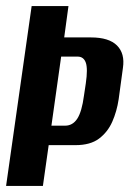

<svg xmlns="http://www.w3.org/2000/svg" viewBox="-29 -611 444 631"><path d="M-9 0 75 -591H196L182 -488H270Q329 -488 355.5 -461.5Q382 -435 375 -388L361 -285Q355 -245 340 -211Q325 -177 296.5 -155.5Q268 -134 219 -134H131L112 0ZM140 -198H185Q210 -198 225 -221Q240 -244 247 -297L253 -337Q260 -385 253 -405Q246 -425 226 -425H172Z"/></svg>

Font: Alumni Sans Thin
Style: Bold Italic
Weight: 700
Italic angle: -8°
Version: Version 1.016